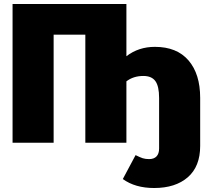

<svg xmlns="http://www.w3.org/2000/svg" viewBox="-20 -716 1044 963"><path d="M984 -225V16Q984 119 922 173Q860 227 753 227Q658 227 596 182L660 62Q682 73 695.5 77.5Q709 82 728 82Q752 82 765 68.5Q778 55 778 29V-225Q778 -283 759.5 -309Q741 -335 699 -335Q649 -335 614 -308V0H408V-542H249V0H43V-696H614V-434Q675 -481 757 -481Q867 -481 925.5 -413Q984 -345 984 -225Z"/></svg>

Font: FiraGO Heavy
Style: Regular
Weight: 900
Designer: bBox Type
Foundry: bBox Type GmbH
Version: Version 1.001